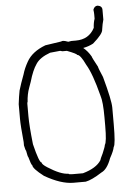

<svg xmlns="http://www.w3.org/2000/svg" viewBox="-57 -880 614 912"><g transform="rotate(-5 250.0 -424.0)"><path d="M247.6 -639.6Q230.5 -637.2 199.2 -634.8Q149.4 -616.7 130.9 -587.9Q110.8 -559.1 95.7 -505.9Q95.7 -503.9 85.9 -478.5Q74.2 -447.3 72.3 -410.2Q70.3 -410.2 70.3 -402.3V-343.8Q70.3 -297.9 80.1 -209Q102.1 -119.1 113.3 -119.1Q113.3 -109.9 138.7 -93.8Q199.7 -54.7 236.3 -54.7Q236.3 -50.8 255.9 -50.8H304.7Q370.1 -69.3 392.6 -105.5Q392.6 -109.4 406.2 -136.7Q419.9 -168.9 419.9 -175.8Q429.7 -188.5 429.7 -265.6V-306.6Q429.7 -380.9 419.9 -410.2Q392.1 -518.6 365.2 -562.5Q341.3 -613.3 326.2 -613.3Q326.2 -618.7 279.3 -636.7H257.8Q252 -637.7 247.6 -639.6ZM357.9 -643.6Q379.4 -626 394.5 -599.6Q394.5 -595.2 419.9 -548.8Q419.9 -543.5 439.5 -498Q470.7 -384.3 470.7 -349.6V-271.5Q470.7 -173.3 460.9 -162.1Q458 -144.5 439.5 -111.3Q420.4 -59.1 392.6 -46.9Q344.2 -15.6 314.5 -9.8H255.9Q196.8 -9.8 119.1 -54.7Q68.4 -93.8 68.4 -109.4Q63 -112.3 52.7 -150.4Q50.3 -150.4 44.9 -181.6Q42.5 -181.6 37.1 -207V-222.7Q29.3 -301.8 29.3 -334V-404.3Q33.7 -441.9 39.1 -468.8Q48.8 -501.5 64.5 -543Q72.3 -570.8 89.8 -601.6Q115.2 -647.5 179.7 -671.9L257.8 -683.6Q257.8 -685.5 265.6 -685.5Q272.5 -685.5 289.6 -679.2Q302.7 -681.6 304.7 -681.6H326.2Q388.7 -681.6 416 -734.4Q417.5 -760.3 423.8 -777.3V-798.8Q423.8 -807.1 421.9 -820.3Q428.2 -837.9 443.4 -837.9Q464.8 -834.5 464.8 -816.4V-769.5Q459 -750 455.1 -722.7Q455.1 -702.6 406.2 -660.2Q384.3 -648.4 357.9 -643.6Z"/></g></svg>

Font: CEF Fonts CJK Mono
Style: Regular
Weight: 400
Designer: PartyBoss (派对大魔王)
Version: Release 2.25